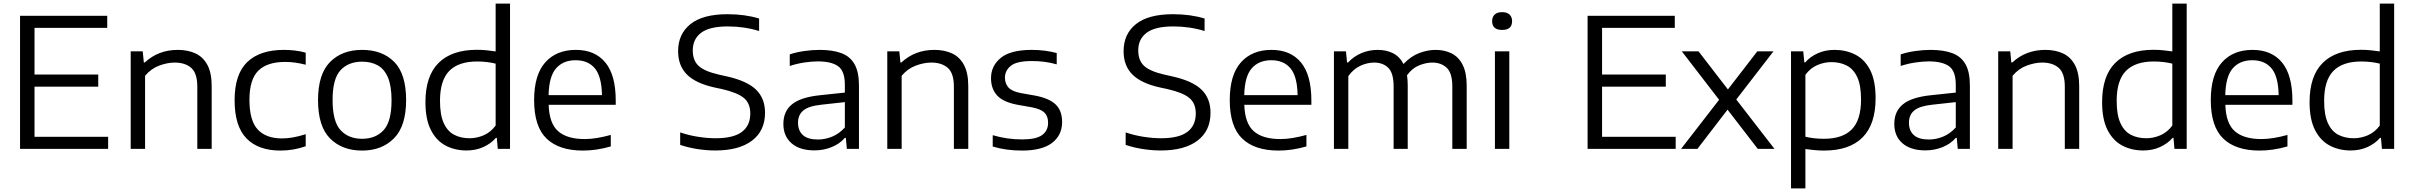

<svg xmlns="http://www.w3.org/2000/svg" viewBox="-20 -828 13420 1068"><path d="M91.5 0V-740H576.5V-673H172V-413.5H526.5V-346H172V-67H581.5V0Z M707 0V-542.5H774L780 -480.5H785.5Q860.5 -550.5 969 -550.5Q1025 -550.5 1067.5 -530.8Q1110 -511 1133.8 -466.5Q1157.5 -422 1157.5 -349V0H1077.5V-346Q1077.5 -420.5 1043.8 -450.2Q1010 -480 951.5 -480Q911.5 -480 866 -463.2Q820.5 -446.5 787 -406.5V0Z M1539.5 9.5Q1417 9.5 1351 -58.2Q1285 -126 1285 -271Q1285 -415.5 1355.5 -483Q1426 -550.5 1559 -550.5Q1590.5 -550.5 1621.8 -546.8Q1653 -543 1680.5 -535V-468Q1651.5 -475.5 1623.5 -479.5Q1595.5 -483.5 1566 -483.5Q1466 -483.5 1416.8 -434.8Q1367.5 -386 1367.5 -272.5Q1367.5 -157 1413.8 -107.5Q1460 -58 1549 -58Q1577.5 -58 1609.2 -63.5Q1641 -69 1680.5 -81.5V-14.5Q1613 9.5 1539.5 9.5Z M1994 9.5Q1883 9.5 1816 -57.8Q1749 -125 1749 -271Q1749 -415.5 1815.8 -483Q1882.5 -550.5 1994 -550.5Q2106.5 -550.5 2172.8 -483.8Q2239 -417 2239 -271Q2239 -127 2171.8 -58.8Q2104.5 9.5 1994 9.5ZM1994 -56Q2069.5 -56 2113.8 -104Q2158 -152 2158 -270Q2158 -349.5 2138 -396.8Q2118 -444 2081.2 -464.5Q2044.5 -485 1994 -485Q1918.5 -485 1874.2 -437.5Q1830 -390 1830 -272Q1830 -152.5 1874.2 -104.2Q1918.5 -56 1994 -56Z M2575 9Q2510.5 9 2458.8 -18.2Q2407 -45.5 2376.8 -104.8Q2346.5 -164 2346.5 -260Q2346.5 -405.5 2419.8 -478.2Q2493 -551 2633 -551Q2661 -551 2687.8 -548.2Q2714.5 -545.5 2737 -542V-808H2817V0H2749L2743.5 -61H2738.5Q2710.5 -29 2668.5 -10Q2626.5 9 2575 9ZM2592.5 -59Q2632 -59 2670.5 -75.5Q2709 -92 2737 -129.5V-474Q2716 -479.5 2688.8 -482.8Q2661.5 -486 2634 -486Q2530.5 -486 2479 -433.5Q2427.5 -381 2427.5 -267Q2427.5 -189 2448.2 -143.5Q2469 -98 2506 -78.5Q2543 -59 2592.5 -59Z M3222.5 9.5Q3089.5 9.5 3020.2 -57.2Q2951 -124 2951 -271Q2951 -411.5 3013 -481Q3075 -550.5 3183 -550.5Q3289.5 -550.5 3347.2 -480.5Q3405 -410.5 3405 -269V-245H3032Q3035 -142 3084.5 -98.2Q3134 -54.5 3232.5 -54.5Q3265.5 -54.5 3301.8 -60.5Q3338 -66.5 3377.5 -77.5V-13.5Q3335.5 -1.5 3297.5 4Q3259.5 9.5 3222.5 9.5ZM3182 -493Q3113 -493 3073.5 -448.2Q3034 -403.5 3031.5 -299H3328.5Q3326.5 -403 3288.8 -448Q3251 -493 3182 -493Z M3959.5 9Q3911 9 3860.2 1.2Q3809.5 -6.5 3763.5 -22V-91.5Q3813.5 -74.5 3865 -66.8Q3916.5 -59 3960.5 -59Q4059.5 -59 4106.5 -94.2Q4153.5 -129.5 4153.5 -196.5Q4153.5 -253.5 4117.5 -283.2Q4081.5 -313 3996 -332.5L3954 -341.5Q3850 -364.5 3801 -413.5Q3752 -462.5 3752 -543.5Q3752 -639 3820.8 -694Q3889.5 -749 4027 -749Q4123.5 -749 4202.5 -725V-655.5Q4120 -681 4028 -681Q3927.5 -681 3880.5 -646Q3833.5 -611 3833.5 -547.5Q3833.5 -492 3865.8 -461.8Q3898 -431.5 3978.5 -413L4021 -403.5Q4134.5 -378.5 4185 -329.8Q4235.5 -281 4235.5 -201Q4235.5 -100.5 4163.2 -45.8Q4091 9 3959.5 9Z M4510.5 8.5Q4428.5 8.5 4383 -31Q4337.5 -70.5 4337.5 -139Q4337.5 -209 4386 -248.2Q4434.5 -287.5 4543 -298.5L4679.5 -313V-356.5Q4679.5 -433 4641.8 -459.8Q4604 -486.5 4529.5 -486.5Q4496.5 -486.5 4455.2 -480.5Q4414 -474.5 4373 -461V-525.5Q4410 -538 4454.5 -544.2Q4499 -550.5 4539 -550.5Q4611 -550.5 4659.8 -532.5Q4708.5 -514.5 4733.2 -471.2Q4758 -428 4758 -352.5V0H4690.5L4685 -61H4679.5Q4651 -28 4606.2 -9.8Q4561.5 8.5 4510.5 8.5ZM4419 -145.5Q4419 -101 4446.2 -76.5Q4473.5 -52 4529.5 -52Q4570 -52 4609 -68Q4648 -84 4679.5 -119V-260L4548 -245.5Q4478 -238 4448.5 -213.5Q4419 -189 4419 -145.5Z M4915.5 0V-542.5H4982.5L4988.5 -480.5H4994Q5069 -550.5 5177.5 -550.5Q5233.5 -550.5 5276 -530.8Q5318.5 -511 5342.2 -466.5Q5366 -422 5366 -349V0H5286V-346Q5286 -420.5 5252.2 -450.2Q5218.5 -480 5160 -480Q5120 -480 5074.5 -463.2Q5029 -446.5 4995.5 -406.5V0Z M5665 9.5Q5574.5 9.5 5502 -13V-76Q5545.5 -63.5 5585 -58Q5624.5 -52.5 5665.5 -52.5Q5743.5 -52.5 5776.8 -76.8Q5810 -101 5810 -145Q5810 -181.5 5790.2 -201.2Q5770.5 -221 5720.5 -231L5638 -245.5Q5559.5 -260.5 5526 -297.5Q5492.5 -334.5 5492.5 -393Q5492.5 -462 5547 -506.2Q5601.5 -550.5 5719.5 -550.5Q5793 -550.5 5858 -533V-470Q5822.5 -480 5789.2 -484.2Q5756 -488.5 5720.5 -488.5Q5635.5 -488.5 5602.8 -462Q5570 -435.5 5570 -396Q5570 -364.5 5588.5 -342.5Q5607 -320.5 5657 -310.5L5739 -296Q5817 -281 5852.5 -246.5Q5888 -212 5888 -149.5Q5888 -76 5832.2 -33.2Q5776.5 9.5 5665 9.5Z M6437.5 9Q6389 9 6338.2 1.2Q6287.5 -6.5 6241.5 -22V-91.5Q6291.5 -74.5 6343 -66.8Q6394.5 -59 6438.5 -59Q6537.5 -59 6584.5 -94.2Q6631.5 -129.5 6631.5 -196.5Q6631.5 -253.5 6595.5 -283.2Q6559.5 -313 6474 -332.5L6432 -341.5Q6328 -364.5 6279 -413.5Q6230 -462.5 6230 -543.5Q6230 -639 6298.8 -694Q6367.5 -749 6505 -749Q6601.5 -749 6680.5 -725V-655.5Q6598 -681 6506 -681Q6405.5 -681 6358.5 -646Q6311.5 -611 6311.5 -547.5Q6311.5 -492 6343.8 -461.8Q6376 -431.5 6456.5 -413L6499 -403.5Q6612.5 -378.5 6663 -329.8Q6713.5 -281 6713.5 -201Q6713.5 -100.5 6641.2 -45.8Q6569 9 6437.5 9Z M7092 9.5Q6959 9.5 6889.8 -57.2Q6820.5 -124 6820.5 -271Q6820.5 -411.5 6882.5 -481Q6944.5 -550.5 7052.5 -550.5Q7159 -550.5 7216.8 -480.5Q7274.5 -410.5 7274.5 -269V-245H6901.5Q6904.5 -142 6954 -98.2Q7003.5 -54.5 7102 -54.5Q7135 -54.5 7171.2 -60.5Q7207.5 -66.5 7247 -77.5V-13.5Q7205 -1.5 7167 4Q7129 9.5 7092 9.5ZM7051.5 -493Q6982.5 -493 6943 -448.2Q6903.5 -403.5 6901 -299H7198Q7196 -403 7158.2 -448Q7120.5 -493 7051.5 -493Z M7400 0V-542.5H7467L7473 -480.5H7478.5Q7511 -515 7553.5 -532.8Q7596 -550.5 7644 -550.5Q7691.5 -550.5 7728.5 -532Q7765.5 -513.5 7787 -472Q7828 -515.5 7874.8 -533Q7921.5 -550.5 7965 -550.5Q8015.5 -550.5 8054.8 -530.8Q8094 -511 8116.2 -467Q8138.5 -423 8138.5 -350.5V0H8058.5V-347Q8058.5 -421.5 8027.5 -450.8Q7996.5 -480 7947 -480Q7912.5 -480 7874 -464.5Q7835.5 -449 7806.5 -409.5Q7810.5 -383 7810.5 -352V0H7732V-347Q7732 -421.5 7702.2 -450.8Q7672.5 -480 7623.5 -480Q7586 -480 7547.2 -462.2Q7508.5 -444.5 7480 -404.5V0Z M8295.5 0V-542.5H8375.5V0ZM8335.5 -661.5Q8280 -661.5 8280 -710.5Q8280 -733.5 8294.2 -747Q8308.5 -760.5 8335.5 -760.5Q8362.5 -760.5 8376.8 -747Q8391 -733.5 8391 -710.5Q8391 -661.5 8335.5 -661.5Z M8811 0V-740H9296V-673H8891.5V-413.5H9246V-346H8891.5V-67H9301V0Z M9331 0 9542.5 -273 9335 -542.5H9428L9591.5 -330.5L9755 -542.5H9845L9638 -274.5L9850.5 0H9757.5L9589.5 -218L9422 0Z M9942.5 220V-542.5H10010.5L10016.5 -481H10021.5Q10049 -512.5 10091 -531.5Q10133 -550.5 10184.5 -550.5Q10248 -550.5 10300 -524.2Q10352 -498 10382.5 -438.8Q10413 -379.5 10413 -281.5Q10413 -136 10340 -63.2Q10267 9.5 10126.5 9.5Q10098.5 9.5 10071.8 6.8Q10045 4 10022.5 1V220ZM10125.5 -56Q10229 -56 10280.5 -108.2Q10332 -160.5 10332 -274.5Q10332 -354 10310.8 -399.2Q10289.5 -444.5 10252.2 -463.5Q10215 -482.5 10167.5 -482.5Q10127.5 -482.5 10089 -466Q10050.5 -449.5 10022.5 -412V-67.5Q10043.5 -62 10070.8 -59Q10098 -56 10125.5 -56Z M10690 8.5Q10608 8.5 10562.5 -31Q10517 -70.5 10517 -139Q10517 -209 10565.5 -248.2Q10614 -287.5 10722.5 -298.5L10859 -313V-356.5Q10859 -433 10821.2 -459.8Q10783.5 -486.5 10709 -486.5Q10676 -486.5 10634.8 -480.5Q10593.5 -474.5 10552.5 -461V-525.5Q10589.5 -538 10634 -544.2Q10678.5 -550.5 10718.5 -550.5Q10790.5 -550.5 10839.2 -532.5Q10888 -514.5 10912.8 -471.2Q10937.5 -428 10937.5 -352.5V0H10870L10864.5 -61H10859Q10830.5 -28 10785.8 -9.8Q10741 8.5 10690 8.5ZM10598.5 -145.5Q10598.5 -101 10625.8 -76.5Q10653 -52 10709 -52Q10749.5 -52 10788.5 -68Q10827.5 -84 10859 -119V-260L10727.5 -245.5Q10657.5 -238 10628 -213.5Q10598.5 -189 10598.5 -145.5Z M11095 0V-542.5H11162L11168 -480.5H11173.5Q11248.5 -550.5 11357 -550.5Q11413 -550.5 11455.5 -530.8Q11498 -511 11521.8 -466.5Q11545.5 -422 11545.5 -349V0H11465.5V-346Q11465.5 -420.5 11431.8 -450.2Q11398 -480 11339.5 -480Q11299.5 -480 11254 -463.2Q11208.5 -446.5 11175 -406.5V0Z M11901.5 9Q11837 9 11785.2 -18.2Q11733.5 -45.5 11703.2 -104.8Q11673 -164 11673 -260Q11673 -405.5 11746.2 -478.2Q11819.5 -551 11959.5 -551Q11987.5 -551 12014.2 -548.2Q12041 -545.5 12063.5 -542V-808H12143.5V0H12075.5L12070 -61H12065Q12037 -29 11995 -10Q11953 9 11901.5 9ZM11919 -59Q11958.5 -59 11997 -75.5Q12035.5 -92 12063.5 -129.5V-474Q12042.5 -479.5 12015.2 -482.8Q11988 -486 11960.5 -486Q11857 -486 11805.5 -433.5Q11754 -381 11754 -267Q11754 -189 11774.8 -143.5Q11795.5 -98 11832.5 -78.5Q11869.5 -59 11919 -59Z M12549 9.5Q12416 9.5 12346.8 -57.2Q12277.5 -124 12277.5 -271Q12277.5 -411.5 12339.5 -481Q12401.5 -550.5 12509.5 -550.5Q12616 -550.5 12673.8 -480.5Q12731.5 -410.5 12731.5 -269V-245H12358.5Q12361.5 -142 12411 -98.2Q12460.5 -54.5 12559 -54.5Q12592 -54.5 12628.2 -60.5Q12664.5 -66.5 12704 -77.5V-13.5Q12662 -1.5 12624 4Q12586 9.5 12549 9.5ZM12508.5 -493Q12439.5 -493 12400 -448.2Q12360.5 -403.5 12358 -299H12655Q12653 -403 12615.2 -448Q12577.5 -493 12508.5 -493Z M13055.5 9Q12991 9 12939.2 -18.2Q12887.5 -45.5 12857.2 -104.8Q12827 -164 12827 -260Q12827 -405.5 12900.2 -478.2Q12973.5 -551 13113.5 -551Q13141.5 -551 13168.2 -548.2Q13195 -545.5 13217.5 -542V-808H13297.5V0H13229.5L13224 -61H13219Q13191 -29 13149 -10Q13107 9 13055.5 9ZM13073 -59Q13112.5 -59 13151 -75.5Q13189.5 -92 13217.5 -129.5V-474Q13196.5 -479.5 13169.2 -482.8Q13142 -486 13114.5 -486Q13011 -486 12959.5 -433.5Q12908 -381 12908 -267Q12908 -189 12928.8 -143.5Q12949.5 -98 12986.5 -78.5Q13023.5 -59 13073 -59Z"/></svg>

Font: Encode Sans Semi Expanded
Style: Regular
Weight: 400
Width: 6
Designer: Multiple Designers
Foundry: Impallari Type
Version: Version 3.000; ttfautohint (v1.8.3) -l 8 -r 50 -G 200 -x 14 